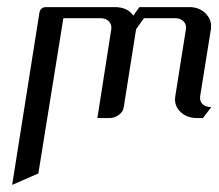

<svg xmlns="http://www.w3.org/2000/svg" viewBox="-20 -332 617 540"><path d="M14.2 188 90.8 -295.9Q93.8 -312 109.9 -312H303.2Q338.4 -312 355 -288.1L372.1 -312H513.2Q540.5 -312 559.1 -293.5Q573.7 -277.8 573.7 -258.8Q573.7 -253.4 573.2 -250L543 -62Q541 -47.9 549.3 -39.6Q558.1 -30.8 574.2 -30.8L550.8 0H534.2Q504.9 0 486.8 -18.1Q472.2 -32.7 472.2 -52.7Q472.2 -55.2 473.1 -62L502.9 -250Q504.9 -263.2 496.1 -272Q487.3 -280.8 473.1 -280.8H384.8L362.8 -250L328.1 -30.8Q326.2 -17.1 314 -8.8Q302.2 0 288.1 0H253.9L293 -250Q294.9 -263.2 286.1 -272Q277.3 -280.8 263.2 -280.8H158.2L87.9 155.8Z"/></svg>

Font: Hhenum
Style: Italic
Weight: 400
Designer: T. Christopher White
Version: Version 1.0